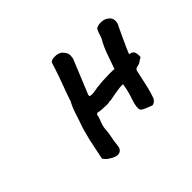

<svg xmlns="http://www.w3.org/2000/svg" viewBox="-100 -530 665 665"><g transform="rotate(-45 232.5 -197.0)"><path d="M401 -360Q415 -368 432 -365.5Q449 -363 459 -351Q469 -339 462 -318Q462 -320 456 -307Q450 -294 441.5 -276Q433 -258 426 -242Q419 -226 417 -221V-218Q432 -217 435.5 -205.5Q439 -194 437 -183Q427 -178 422 -174Q417 -170 406 -168Q403 -168 399.5 -165.5Q396 -163 395 -159Q393 -151 389 -131.5Q385 -112 380 -91.5Q375 -71 370 -57Q368 -49 362 -43Q356 -37 348 -36Q328 -44 321 -47Q314 -50 308 -55Q305 -60 306 -71Q307 -82 311 -94Q316 -109 320 -122Q324 -135 328 -160Q321 -161 309.5 -159.5Q298 -158 286 -156Q274 -154 265 -152Q256 -150 253 -151Q248 -149 236.5 -149Q225 -149 214 -150Q203 -151 196 -153L190 -150Q189 -140 181.5 -121.5Q174 -103 174 -86Q173 -73 169.5 -57Q166 -41 165 -27Q164 -5 149 -0.5Q134 4 110 -13Q105 -16 101.5 -20Q98 -24 94 -29L110 -106Q114 -120 117 -132.5Q120 -145 124 -157Q132 -179 139.5 -203Q147 -227 157 -245Q158 -246 161 -256Q164 -266 168.5 -278Q173 -290 176 -298Q179 -306 178 -304Q181 -311 187.5 -329.5Q194 -348 199.5 -364.5Q205 -381 205 -382Q207 -390 213 -392.5Q219 -395 225 -395Q247 -396 258 -384.5Q269 -373 270 -361Q269 -355 269 -350Q269 -345 267 -342L217 -220L216 -213Q226 -209 242.5 -212.5Q259 -216 269 -216Q274 -217 290 -218Q306 -219 322 -219Q338 -219 344 -218Q355 -248 363.5 -273Q372 -298 388 -326Q389 -328 392.5 -339.5Q396 -351 401 -360Z"/></g></svg>

Font: Caveat Medium
Style: Regular
Weight: 500
Designer: Pablo Impallari
Foundry: Pablo Impallari
Version: Version 2.000